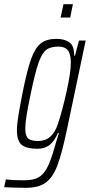

<svg xmlns="http://www.w3.org/2000/svg" viewBox="-68 -704 430 919"><path d="M-48 192 -40 155Q-4 159 48 159Q91 159 115.5 145.5Q140 132 157.5 99Q175 66 194 -1Q197 -14 214 -67H209Q194 -30 170.5 -11Q147 8 111 8Q58 8 35.5 -11Q13 -30 13 -80Q13 -107 19.5 -147.5Q26 -188 39 -255Q61 -366 80.5 -420.5Q100 -475 127.5 -496.5Q155 -518 202 -518Q240 -518 263.5 -502Q287 -486 287 -438H291L310 -510H342L252 -82Q228 32 206.5 88.5Q185 145 151 170Q117 195 55 195Q9 195 -48 192ZM210 -113Q230 -173 250.5 -265Q271 -357 271 -403Q271 -445 257 -463Q243 -481 213 -481Q174 -481 153.5 -465.5Q133 -450 116.5 -403.5Q100 -357 79 -255Q53 -134 53 -89Q53 -53 67 -41Q81 -29 115 -29Q149 -29 172.5 -49.5Q196 -70 210 -113ZM222 -620 236 -684H281L268 -620Z"/></svg>

Font: Saira Ultra Condensed ExLight
Style: Italic
Weight: 200
Width: 1
Italic angle: -12°
Designer: Hector Gatti with collaboration of the Omnibus-Type team
Foundry: Omnibus-Type
Version: Version 1.001; ttfautohint (v1.8)